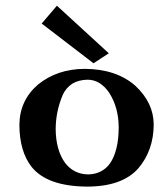

<svg xmlns="http://www.w3.org/2000/svg" viewBox="-20 -655 573 691"><path d="M214.2 -68.8C192 -99.5 180.8 -140 180.4 -190.4C180.5 -232.1 188.8 -272.7 205.3 -312.3C212.6 -329.2 224.2 -343 239.8 -353.6C254.9 -362.9 273.4 -367.8 295.6 -368.2C326.1 -367.8 351.8 -352.1 372.9 -321.2C395.4 -286.2 406.9 -244.9 407.2 -197.3C407.1 -140.3 396.5 -96.8 375.7 -66.7C357.1 -41.3 331.1 -28.2 297.9 -27.3C263.1 -27.7 235.2 -41.5 214.2 -68.8ZM116.5 -350.5C72.6 -312.5 50.4 -264.4 49.8 -206C50 -142 64.7 -91.3 94.1 -53.9C131.8 -7.4 198.6 16.1 294.4 16.6C378.6 16.3 439.9 -5.8 478.3 -49.7C514.5 -92.5 532.8 -144.9 533.2 -206.9C532.9 -259.2 510.8 -305.7 466.9 -346.5C421.3 -386.5 360.7 -406.7 285.1 -407.2C219 -407 162.8 -388.1 116.5 -350.5ZM130 -570.3 316.5 -427.3 371.6 -463.2 184.8 -634.5Z"/></svg>

Font: Bentham
Style: Bold
Weight: 700
Version: Version 002.001